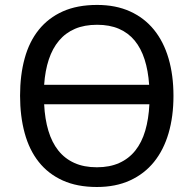

<svg xmlns="http://www.w3.org/2000/svg" viewBox="-20 -745 782 775"><path d="M680.2 -357.9Q680.2 -274.9 660.4 -207.3Q640.6 -139.6 601.6 -91.3Q562.5 -43 504.6 -16.6Q446.8 9.8 371.1 9.8Q291.5 9.8 233.2 -16.6Q174.8 -43 136.5 -91.3Q98.1 -139.6 79.6 -207.8Q61 -275.9 61 -358.9Q61 -441.9 79.6 -509.5Q98.1 -577.1 136.7 -625Q175.3 -672.9 233.6 -699Q292 -725.1 372.1 -725.1Q447.3 -725.1 504.9 -699Q562.5 -672.9 601.6 -624.8Q640.6 -576.7 660.4 -509Q680.2 -441.4 680.2 -357.9ZM371.1 -69.8Q422.9 -69.8 461.4 -87.2Q500 -104.5 526.1 -137.2Q552.2 -169.9 566.2 -217.3Q580.1 -264.6 583 -324.2H158.2Q161.1 -264.6 175.3 -217.3Q189.5 -169.9 215.6 -137.2Q241.7 -104.5 280.3 -87.2Q318.8 -69.8 371.1 -69.8ZM372.1 -645Q320.8 -645 282.7 -628.7Q244.6 -612.3 218.3 -581.1Q191.9 -549.8 177 -504.9Q162.1 -460 158.2 -402.8H582Q578.1 -460 563.7 -504.9Q549.3 -549.8 523.7 -581.1Q498 -612.3 460.2 -628.7Q422.4 -645 372.1 -645Z"/></svg>

Font: Genotype
Style: Regular
Weight: 400
Foundry: Ascender Corporation
Version: Version 1.00